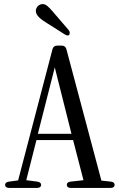

<svg xmlns="http://www.w3.org/2000/svg" viewBox="-20 -936 586 943"><path d="M321 -767C324 -775 323 -782 315 -791C291 -819 265 -849 241 -877C218 -904 205 -916 190 -916C170 -916 156 -899 156 -883C156 -867 166 -851 202 -828C209 -823 220 -817 229 -811C251 -797 274 -782 298 -767C309 -760 318 -760 321 -767ZM25 -13H162C175 -13 182 -19 182 -28C182 -37 175 -42 163 -44L109 -51L159 -248H339L390 -51L327 -44C315 -43 308 -37 308 -28C308 -19 315 -13 328 -13H523C536 -13 543 -19 543 -28C543 -37 536 -43 524 -44L478 -49L306 -695C303 -706 295 -712 283 -712H261C249 -712 241 -706 238 -695L69 -50L24 -44C12 -42 5 -37 5 -28C5 -19 12 -13 25 -13ZM166 -279 249 -605 331 -279Z"/></svg>

Font: 寒蝉锦书宋 CompactLight
Style: Bold
Weight: 400
Width: 4
Designer: 寒蝉锦书宋{Warren} 思源宋体{Ryoko NISHIZUKA 西塚涼子 (kana & ideographs); Frank Grießhammer (Latin, Greek & Cyrillic); Wenlong ZHANG 
Foundry: Adobe & ChillType
Version: Version 2.000;Glyphs 3.1.1 (3135)